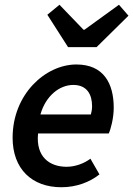

<svg xmlns="http://www.w3.org/2000/svg" viewBox="-20 -775 560 807"><path d="M238 12C302 12 358 -10 398 -42L360 -108C334 -88 296 -74 260 -74C188 -74 130 -116 140 -214H437C445 -230 458 -278 458 -322C458 -424 416 -504 301 -504C172 -504 33 -380 33 -196C33 -65 114 12 238 12ZM150 -294C172 -372 230 -418 288 -418C347 -418 367 -376 367 -329C367 -316 365 -305 362 -294ZM266 -577H386L520 -709L480 -755L335 -650H331L230 -755L179 -713Z"/></svg>

Font: Source Sans Pro Semibold
Style: Italic
Weight: 600
Italic angle: -11°
Designer: Paul D. Hunt
Foundry: Adobe Systems Incorporated
Version: Version 3.006;hotconv 1.0.111;makeotfexe 2.5.65597